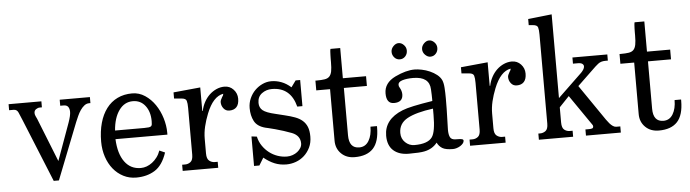

<svg xmlns="http://www.w3.org/2000/svg" viewBox="-47 -938 4136 1151"><g transform="rotate(-5 2021.0 -363.0)"><path d="M7.8 -489.3H205.1V-453.1H192.4Q180.7 -453.1 169.4 -445.3Q158.2 -437.5 158.2 -422.9Q158.2 -414.1 162.6 -404.3Q167 -394.5 170.9 -386.7L275.4 -124L356.4 -347.7Q371.1 -389.6 371.1 -411.1Q371.1 -430.7 362.8 -441.9Q354.5 -453.1 335.9 -453.1H315.4V-489.3H497.1V-453.1H489.3Q473.6 -453.1 460.4 -442.9Q447.3 -432.6 436.5 -417Q425.8 -401.4 417.5 -382.8Q409.2 -364.3 402.3 -347.7L268.6 -7.8H237.3L83 -386.7Q71.3 -415 63 -434.1Q54.7 -453.1 35.2 -453.1H7.8Z M917 -119.1Q891.6 -43 844.2 -13.7Q796.9 15.6 732.4 15.6Q690.4 15.6 655.3 -2.4Q620.1 -20.5 594.7 -51.8Q569.3 -83 555.2 -125.5Q541 -168 541 -216.8Q541 -279.3 555.2 -329.6Q569.3 -379.9 596.2 -415.5Q623 -451.2 662.1 -470.2Q701.2 -489.3 751 -489.3Q793 -489.3 828.1 -465.8Q863.3 -442.4 888.2 -405.8Q913.1 -369.1 926.8 -324.2Q940.4 -279.3 940.4 -237.3V-224.6H627.9Q631.8 -136.7 667.5 -87.9Q703.1 -39.1 764.6 -39.1Q782.2 -39.1 799.8 -45.4Q817.4 -51.8 833.5 -64Q849.6 -76.2 862.8 -93.8Q876 -111.3 883.8 -133.8ZM853.5 -313.5Q853.5 -370.1 825.7 -406.2Q797.9 -442.4 751 -442.4Q700.2 -442.4 668 -397.5Q635.7 -352.5 629.9 -276.4H805.7Q823.2 -276.4 833 -277.8Q842.8 -279.3 847.2 -283.2Q851.6 -287.1 852.5 -294.4Q853.5 -301.8 853.5 -313.5Z M1323.2 -335.9Q1301.8 -335.9 1288.6 -352.5Q1275.4 -369.1 1275.4 -390.6Q1275.4 -401.4 1287.1 -420.9Q1293 -428.7 1293.9 -433.1Q1294.9 -437.5 1294.9 -439.5Q1233.4 -428.7 1194.3 -330.1Q1178.7 -291 1169.9 -253.9Q1161.1 -216.8 1161.1 -180.7V-91.8Q1161.1 -59.6 1175.8 -47.9Q1190.4 -36.1 1209 -36.1H1226.6V0H1012.7V-37.1H1031.2Q1048.8 -37.1 1063.5 -48.3Q1078.1 -59.6 1078.1 -91.8V-373Q1078.1 -401.4 1073.7 -416Q1069.3 -430.7 1044.9 -432.6L999 -436.5V-473.6L1161.1 -489.3V-347.7H1164.1Q1169.9 -376 1183.1 -400.4Q1196.3 -424.8 1215.3 -442.9Q1234.4 -460.9 1257.8 -471.2Q1281.2 -481.4 1305.7 -481.4Q1337.9 -481.4 1359.9 -458Q1381.8 -434.6 1381.8 -402.3Q1381.8 -369.1 1366.7 -352.5Q1351.6 -335.9 1323.2 -335.9Z M1761.7 -324.2H1730.5Q1700.2 -442.4 1587.9 -442.4Q1553.7 -442.4 1527.3 -422.9Q1501 -403.3 1501 -366.2Q1501 -337.9 1521 -321.3Q1541 -304.7 1596.7 -292L1652.3 -278.3Q1685.5 -270.5 1711.9 -260.7Q1738.3 -251 1756.3 -235.4Q1774.4 -219.7 1783.7 -196.8Q1793 -173.8 1793 -138.7Q1793 -101.6 1779.3 -73.2Q1765.6 -44.9 1743.7 -24.9Q1721.7 -4.9 1693.4 5.4Q1665 15.6 1635.7 15.6Q1597.7 15.6 1565.4 2.4Q1533.2 -10.7 1501 -37.1L1473.6 7.8H1441.4V-169.9L1473.6 -166Q1480.5 -134.8 1497.6 -109.9Q1514.6 -85 1537.6 -67.4Q1560.5 -49.8 1587.9 -40.5Q1615.2 -31.2 1643.6 -31.2Q1661.1 -31.2 1677.7 -37.1Q1694.3 -43 1706.5 -52.7Q1718.8 -62.5 1726.6 -75.2Q1734.4 -87.9 1734.4 -102.5Q1734.4 -149.4 1685.5 -168.9Q1663.1 -177.7 1636.7 -186Q1610.4 -194.3 1586.9 -200.7Q1563.5 -207 1546.9 -210.9Q1530.3 -214.8 1529.3 -214.8Q1480.5 -227.5 1462.9 -261.2Q1445.3 -294.9 1445.3 -339.8Q1445.3 -371.1 1457.5 -398.4Q1469.7 -425.8 1489.7 -445.8Q1509.8 -465.8 1535.2 -477.5Q1560.5 -489.3 1587.9 -489.3Q1619.1 -489.3 1648.9 -478Q1678.7 -466.8 1706.1 -442.4L1734.4 -481.4H1761.7Z M2017.6 -651.4V-469.7H2157.2V-411.1H2018.6V-126Q2018.6 -47.9 2080.1 -47.9Q2117.2 -47.9 2137.2 -81.1Q2157.2 -114.3 2157.2 -166H2196.3V-158.2Q2196.3 -72.3 2159.2 -32.2Q2122.1 7.8 2047.9 7.8Q1998 7.8 1966.8 -22.9Q1935.5 -53.7 1935.5 -100.6V-411.1H1852.5V-469.7H1860.4Q1889.6 -469.7 1908.2 -472.7Q1926.8 -475.6 1937 -486.3Q1947.3 -497.1 1951.2 -517.1Q1955.1 -537.1 1955.1 -572.3Q1955.1 -581.1 1955.1 -591.8Q1955.1 -602.5 1955.6 -613.8Q1956.1 -625 1956.5 -634.8Q1957 -644.5 1959 -651.4Z M2543.9 -36.1Q2515.6 0 2466.8 9.8Q2440.4 15.6 2372.1 15.6Q2313.5 15.6 2279.8 -14.6Q2246.1 -44.9 2246.1 -103.5Q2246.1 -202.1 2357.4 -247.1Q2380.9 -256.8 2426.3 -266.6Q2471.7 -276.4 2540 -287.1V-300.8Q2540 -310.5 2539.6 -324.2Q2539.1 -337.9 2538.1 -357.4Q2535.2 -434.6 2436.5 -434.6Q2399.4 -434.6 2373 -426.8Q2346.7 -418.9 2346.7 -401.4Q2346.7 -391.6 2351.6 -384.8Q2364.3 -363.3 2364.3 -342.8Q2364.3 -294.9 2310.5 -294.9Q2264.6 -294.9 2264.6 -356.4Q2264.6 -419.9 2333 -453.1Q2398.4 -484.4 2450.2 -484.4Q2468.8 -484.4 2493.2 -479.5Q2517.6 -474.6 2541 -464.4Q2564.5 -454.1 2583 -439.5Q2601.6 -424.8 2610.4 -406.2Q2618.2 -388.7 2620.1 -359.4Q2622.1 -330.1 2622.1 -295.9Q2622.1 -228.5 2620.1 -176.3Q2618.2 -124 2618.2 -107.4Q2618.2 -77.1 2626.5 -61.5Q2634.8 -45.9 2660.2 -45.9Q2692.4 -45.9 2699.2 -43Q2706.1 -40 2706.1 -34.2Q2706.1 -25.4 2699.7 -17.6Q2693.4 -9.8 2683.6 -3.4Q2673.8 2.9 2661.6 6.8Q2649.4 10.7 2638.7 10.7Q2594.7 10.7 2574.7 -1.5Q2554.7 -13.7 2543.9 -36.1ZM2540 -241.2Q2436.5 -227.5 2384.3 -198.7Q2332 -169.9 2332 -112.3Q2332 -78.1 2355.5 -55.7Q2378.9 -33.2 2411.1 -33.2Q2491.2 -33.2 2517.6 -70.3Q2540 -101.6 2540 -203.1ZM2551.8 -552.7Q2535.2 -552.7 2520.5 -567.4Q2505.9 -582 2505.9 -601.6Q2505.9 -620.1 2520.5 -635.3Q2535.2 -650.4 2551.8 -650.4Q2569.3 -650.4 2583.5 -635.7Q2597.7 -621.1 2597.7 -601.6Q2597.7 -581.1 2584.5 -566.9Q2571.3 -552.7 2551.8 -552.7ZM2368.2 -552.7Q2348.6 -552.7 2335.4 -567.4Q2322.3 -582 2322.3 -601.6Q2322.3 -620.1 2336.9 -635.3Q2351.6 -650.4 2368.2 -650.4Q2385.7 -650.4 2399.9 -635.7Q2414.1 -621.1 2414.1 -601.6Q2414.1 -581.1 2400.9 -566.9Q2387.7 -552.7 2368.2 -552.7Z M3052.7 -335.9Q3031.2 -335.9 3018.1 -352.5Q3004.9 -369.1 3004.9 -390.6Q3004.9 -401.4 3016.6 -420.9Q3022.5 -428.7 3023.4 -433.1Q3024.4 -437.5 3024.4 -439.5Q2962.9 -428.7 2923.8 -330.1Q2908.2 -291 2899.4 -253.9Q2890.6 -216.8 2890.6 -180.7V-91.8Q2890.6 -59.6 2905.3 -47.9Q2919.9 -36.1 2938.5 -36.1H2956.1V0H2742.2V-37.1H2760.7Q2778.3 -37.1 2793 -48.3Q2807.6 -59.6 2807.6 -91.8V-373Q2807.6 -401.4 2803.2 -416Q2798.8 -430.7 2774.4 -432.6L2728.5 -436.5V-473.6L2890.6 -489.3V-347.7H2893.6Q2899.4 -376 2912.6 -400.4Q2925.8 -424.8 2944.8 -442.9Q2963.9 -460.9 2987.3 -471.2Q3010.7 -481.4 3035.2 -481.4Q3067.4 -481.4 3089.4 -458Q3111.3 -434.6 3111.3 -402.3Q3111.3 -369.1 3096.2 -352.5Q3081.1 -335.9 3052.7 -335.9Z M3297.9 -238.3 3443.4 -377.9Q3451.2 -385.7 3457.5 -395.5Q3463.9 -405.3 3463.9 -415Q3463.9 -423.8 3455.6 -430.2Q3447.3 -436.5 3428.7 -436.5H3399.4V-473.6H3609.4V-436.5H3593.8Q3567.4 -436.5 3550.3 -422.9Q3533.2 -409.2 3516.6 -392.6L3419.9 -299.8L3549.8 -110.4Q3557.6 -98.6 3566.9 -85.4Q3576.2 -72.3 3585.4 -61.5Q3594.7 -50.8 3605 -43.9Q3615.2 -37.1 3625 -37.1H3649.4V0H3439.5V-37.1H3460Q3472.7 -37.1 3480 -39.6Q3487.3 -42 3487.3 -51.8Q3487.3 -57.6 3482.9 -63Q3478.5 -68.4 3469.7 -82L3357.4 -245.1L3297.9 -182.6V-91.8Q3297.9 -58.6 3312.5 -47.4Q3327.1 -36.1 3344.7 -36.1H3362.3V0H3156.2V-37.1H3167Q3185.5 -37.1 3200.2 -48.3Q3214.8 -59.6 3214.8 -91.8V-627.9Q3214.8 -656.2 3210.4 -670.9Q3206.1 -685.5 3180.7 -687.5L3155.3 -689.5V-726.6L3297.9 -742.2Z M3847.7 -651.4V-469.7H3987.3V-411.1H3848.6V-126Q3848.6 -47.9 3910.2 -47.9Q3947.3 -47.9 3967.3 -81.1Q3987.3 -114.3 3987.3 -166H4026.4V-158.2Q4026.4 -72.3 3989.3 -32.2Q3952.1 7.8 3877.9 7.8Q3828.1 7.8 3796.9 -22.9Q3765.6 -53.7 3765.6 -100.6V-411.1H3682.6V-469.7H3690.4Q3719.7 -469.7 3738.3 -472.7Q3756.8 -475.6 3767.1 -486.3Q3777.3 -497.1 3781.2 -517.1Q3785.2 -537.1 3785.2 -572.3Q3785.2 -581.1 3785.2 -591.8Q3785.2 -602.5 3785.6 -613.8Q3786.1 -625 3786.6 -634.8Q3787.1 -644.5 3789.1 -651.4Z"/></g></svg>

Font: Uchen
Style: Regular
Weight: 400
Designer: Christopher J. Fynn
Foundry: Christopher J. Fynn for DDC
Version: Version 1.000 preliminary